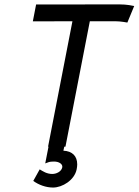

<svg xmlns="http://www.w3.org/2000/svg" viewBox="-20 -654 623 862"><path d="M195.8 4.4H197.8L183.1 79.6C197.8 74.7 199.2 71.3 222.7 71.3C244.1 71.3 259.8 81.5 259.8 94.2C259.8 95.2 259.3 96.7 259.3 97.7V98.6C254.4 117.2 232.4 127 214.8 127C189.9 127 172.9 115.2 158.2 106.4L129.4 158.2C153.3 175.8 186 188 218.3 188C259.3 188 314.5 155.3 324.2 106C325.7 98.1 326.7 90.8 326.7 84C326.7 46.4 304.2 24.4 264.6 22.5C265.1 21.5 266.6 13.2 268.6 4.4H273.9L383.3 -558.6H498C522.5 -558.6 551.8 -552.7 551.8 -552.7L582.5 -627C574.2 -628.4 551.3 -634.3 515.6 -634.3C423.8 -634.3 201.7 -633.8 142.1 -633.8L127.4 -558.1C164.6 -558.1 208.5 -558.6 305.2 -558.6Z"/></svg>

Font: Fantasque Sans Mono
Style: RegItalic
Weight: 400
Italic angle: -11°
Monospace: yes
Designer: Jany Belluz
Version: Version 1.6.3